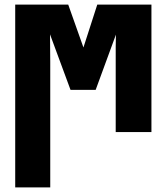

<svg xmlns="http://www.w3.org/2000/svg" viewBox="-20 -573 725 833"><path d="M198 240V-305Q198 -335 197.5 -363Q197 -391 197 -424L286 -183H395L483 -423Q482 -396 482 -371.5Q482 -347 482 -320V0H637V-553H402L342 -367L276 -553H46V240Z"/></svg>

Font: Noto Sans Display Condensed Black
Style: Regular
Weight: 900
Width: 3
Designer: Monotype Design team
Foundry: Monotype Imaging Inc.
Version: 1.000